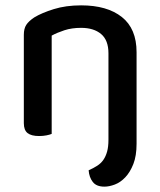

<svg xmlns="http://www.w3.org/2000/svg" viewBox="-20 -502 599 717"><path d="M311 134Q329 126 343 117Q357 108 366 95Q375 82 380 64Q385 46 385 20V-303Q385 -352 357.5 -375Q330 -398 283 -398Q248 -398 220.5 -389Q193 -380 173 -369V-2Q166 1 153.5 3.5Q141 6 126 6Q97 6 83 -5Q69 -16 69 -42V-372Q69 -395 78 -409Q87 -423 108 -437Q136 -454 181 -468Q226 -482 283 -482Q380 -482 435 -438.5Q490 -395 490 -307V35Q490 80 478 110.5Q466 141 448 160Q430 179 409 187Q388 195 370 195Q340 195 326.5 177.5Q313 160 311 134Z"/></svg>

Font: Baloo 2 Medium
Style: Regular
Weight: 500
Designer: Sarang Kulkarni and Ek Type
Foundry: Ek Type
Version: Version 1.640;hotconv 1.0.111;makeotfexe 2.5.65597; ttfautoh